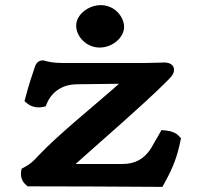

<svg xmlns="http://www.w3.org/2000/svg" viewBox="-20 -725 780 747"><path d="M367.3 -540C420.2 -540 462.8 -581.1 462.8 -620C462.8 -659 427 -705 371.9 -705C325.6 -705 276.4 -669.7 276.4 -625C276.4 -582.6 316.6 -540 367.3 -540ZM78.7 -344.3 75.3 -331.6 85.8 -322.6C93 -316.6 101.2 -312.7 109.4 -310.3C120.6 -307.1 132.5 -306.1 144.5 -308.5L157.7 -311.2L162.4 -322.6C183.8 -373.5 230.1 -396.6 276.9 -397.1L443 -399.1C339.6 -307.1 210.2 -205.1 127.8 -117.8C108.1 -95.9 96.2 -85.8 74.3 -74.1L64.1 -68.7L62.3 -58.1C60.8 -49.5 61.4 -41 63.6 -32.9C66.2 -23.6 71.1 -14.2 79.9 -6.8L87.1 0H97C178.3 0 261 0.3 344.2 0.6C426.7 1 509.2 1.5 596.9 2L611.6 2.1L618.8 -10.7C655.7 -76.3 670.2 -120.4 681.5 -174.4L684.1 -187L675.4 -196.5C668.4 -204.1 660 -208.4 651.4 -211.5C643.1 -214.6 634 -216.5 624.3 -217.4L608.3 -218.9L567.3 -147.4C540.8 -106.6 505.9 -87 457 -87H274.1C370.9 -174 530.8 -311.3 623 -402.8C642.4 -422.9 657 -433.9 657 -453.6C657 -478.5 629.4 -482 620 -482C613.1 -482 576.3 -480 545.6 -480H220.1C186.7 -480 165.7 -485.3 153 -489L149.6 -490H146C127.1 -490 118.5 -475.2 114.8 -462.2C102.3 -426 92.2 -394.6 78.7 -344.3Z"/></svg>

Font: Linux Libertine Mono O 
Style: Mono Bold
Weight: 400
Designer: Philipp H. Poll
Foundry: Philipp H. Poll
Version: Version 5.1.7